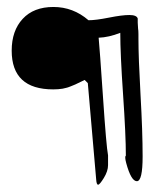

<svg xmlns="http://www.w3.org/2000/svg" viewBox="-20 -500 432 537"><path d="M332 -64.5Q332 -122.1 324.2 -235.8Q316.4 -349.6 316.4 -408.2Q284.2 -395.5 255.9 -394.5Q258.8 -365.2 268.1 -228Q277.3 -90.8 282.2 -65.4V-38.1Q282.2 -21.5 270.5 -2.4Q258.8 16.6 254.4 16.6Q250 16.6 249 2L225.6 -267.6L216.8 -276.4Q195.3 -265.6 190.4 -263.7Q185.5 -261.7 177.2 -258.3Q168.9 -254.9 165.5 -254.4Q162.1 -253.9 155.3 -252Q143.6 -250 128.9 -250Q12.7 -250 12.7 -358.4Q12.7 -414.1 43.5 -447.3Q74.2 -480.5 129.4 -480.5Q184.6 -480.5 227.5 -443.4Q248 -443.4 284.7 -450.7Q321.3 -458 341.8 -458Q362.3 -458 365.2 -448.2V-436.5L366.2 -419.9Q367.2 -415 367.2 -404.3V-391.6Q367.2 -338.9 373 -235.4Q378.9 -131.8 378.9 -62.5Q378.9 6.8 362.8 6.8Q346.7 6.8 333 -43.9Q328.1 -62.5 332 -64.5Z"/></svg>

Font: Dawning of a New Day
Style: Regular
Weight: 400
Designer: Kimberly Geswein
Foundry: Kimberly Geswein
Version: Version 1.002 2010